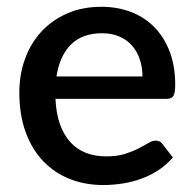

<svg xmlns="http://www.w3.org/2000/svg" viewBox="-20 -538 571 566"><path d="M400 -312.5Q400 -339.5 392.2 -362.8Q384.5 -386 369.5 -403.2Q354.5 -420.5 332.2 -430.2Q310 -440 281 -440Q222.5 -440 189 -406.5Q155.5 -373 146.5 -312.5ZM143.5 -246.5Q145.5 -203 157 -171.2Q168.5 -139.5 187.8 -118.5Q207 -97.5 233.8 -87.2Q260.5 -77 293.5 -77Q325 -77 348 -84.2Q371 -91.5 388 -100.2Q405 -109 417 -116.2Q429 -123.5 439 -123.5Q452 -123.5 459 -113.5L489.5 -74Q470.5 -51.5 446.5 -36Q422.5 -20.5 395.5 -10.8Q368.5 -1 340 3.2Q311.5 7.5 284.5 7.5Q231.5 7.5 186.2 -10.2Q141 -28 107.8 -62.5Q74.5 -97 55.8 -148Q37 -199 37 -265.5Q37 -318.5 53.8 -364.5Q70.5 -410.5 101.8 -444.5Q133 -478.5 177.8 -498.2Q222.5 -518 279 -518Q326 -518 366 -502.8Q406 -487.5 435 -458Q464 -428.5 480.2 -385.8Q496.5 -343 496.5 -288.5Q496.5 -263.5 491 -255Q485.5 -246.5 471 -246.5Z"/></svg>

Font: LatoLatin Semibold
Style: Regular
Weight: 600
Designer: Lukasz Dziedzic with Adam Twardoch and Botio Nikoltchev
Foundry: tyPoland Lukasz Dziedzic
Version: Version 2.015; 2015-08-06; http://www.latofonts.com/